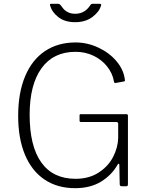

<svg xmlns="http://www.w3.org/2000/svg" viewBox="-20 -974 772 1004"><path d="M213 -35C257.7 -5 311 10 373 10C425.7 10 470.7 -1.3 508 -24C545.3 -46.7 574.3 -76.3 595 -113C597 -116.3 598.8 -118 600.5 -118C602.2 -118 603.3 -116.3 604 -113L606 -10C606.7 -5.3 608 -2.5 610 -1.5C612 -0.5 615.3 0 620 0H639C643 0 645.7 -0.8 647 -2.5C648.3 -4.2 649 -7 649 -11V-369C649 -374.3 646.3 -377 641 -377H402C398 -377 396 -374.7 396 -370V-343C396 -338.3 398.7 -336 404 -336H587C594.3 -336 598 -333 598 -327V-253C597.3 -220.3 588.7 -187.5 572 -154.5C555.3 -121.5 530.2 -94 496.5 -72C462.8 -50 422.3 -39 375 -39C296.3 -39 236.7 -67.5 196 -124.5C155.3 -181.5 135 -264.7 135 -374C135 -478.7 155.7 -559.7 197 -617C238.3 -674.3 297.7 -703 375 -703C409 -703 440.3 -696.2 469 -682.5C497.7 -668.8 521.5 -650 540.5 -626C559.5 -602 571.3 -575.7 576 -547C576.7 -542.3 579.3 -540 584 -540L628 -548C632.7 -548.7 634.3 -551.7 633 -557C629 -591.7 614.5 -623.8 589.5 -653.5C564.5 -683.2 532.8 -707 494.5 -725C456.2 -743 416.3 -752 375 -752C313.7 -752 260.5 -737 215.5 -707C170.5 -677 135.8 -633.2 111.5 -575.5C87.2 -517.8 75 -448.7 75 -368C75 -289.3 86.8 -221.7 110.5 -165C134.2 -108.3 168.3 -65 213 -35ZM508.5 -952C507.5 -953.3 504.7 -954 500 -954H463C459 -954 455.7 -952 453 -948C433.7 -917.3 407 -902 373 -902C358.3 -902 345.5 -904.8 334.5 -910.5C323.5 -916.2 314.8 -923.3 308.5 -932C302.2 -940.7 298.3 -945.7 297 -947C295 -949 293.2 -950.7 291.5 -952C289.8 -953.3 287.3 -954 284 -954H247C241.7 -954 240 -951.3 242 -946C248 -922.7 262.3 -902.2 285 -884.5C307.7 -866.8 337 -858 373 -858C409 -858 439 -867 463 -885C487 -903 502 -922.7 508 -944C509.3 -948 509.5 -950.7 508.5 -952Z"/></svg>

Font: Libre Franklin ExtraLight
Style: Regular
Weight: 275
Designer: Pablo Impallari, Rodrigo Fuenzalida
Foundry: Impallari Type
Version: Version 1.002; ttfautohint (v1.5)